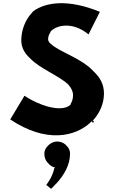

<svg xmlns="http://www.w3.org/2000/svg" viewBox="-20 -844 726 1217"><path d="M135 -237 45 -87C270 64 457 25 557 -71L564 -77V-68H574V-78H567C613 -127 639 -189 639 -251C639 -309 615 -350 580 -385L573 -392C492 -479 353 -515 300 -568H299C292 -575 285 -584 285 -595C285 -614 292 -628 302 -644V-647L304 -648C349 -690 448 -703 541 -626L613 -769C411 -852 269 -830 191 -773L184 -765C139 -717 115 -652 115 -588C115 -547 132 -513 161 -484L169 -476C234 -407 353 -366 414 -307L416 -305V-304C431 -287 443 -265 443 -240C443 -217 436 -198 427 -184V-181L426 -179C367 -128 224 -177 135 -237ZM342 53C322 53 305 61 291 73L284 80C270 92 261 111 261 130C261 152 268 171 280 185L287 192C295 202 305 209 318 215L330 218L324 223C313 273 287 311 273 328L304 353C313 344 323 334 333 323L340 316C385 266 424 202 424 130C424 111 416 92 402 80L396 73C382 61 363 53 342 53ZM565 -78H566Z"/></svg>

Font: Hussar Woodtype
Style: SeBd
Weight: 900
Foundry: Cannot Into Space Fonts
Version: Version 1.07